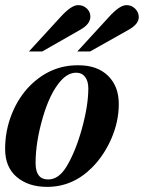

<svg xmlns="http://www.w3.org/2000/svg" viewBox="-23 -717 562 750"><path d="M280 -462H284Q357 -462 399 -421Q441 -380 441 -311Q441 -242 412 -175.5Q383 -109 336 -62Q261 13 161 13Q88 13 42.5 -25.5Q-3 -64 -3 -135Q-3 -208 24 -274Q51 -340 97 -385Q176 -462 280 -462ZM275 -433Q243 -433 215 -402Q172 -354 144 -257.5Q116 -161 116 -80Q116 -16 165 -16Q206 -16 236 -65Q272 -124 297 -214.5Q322 -305 322 -372Q322 -400 309.5 -416.5Q297 -433 275 -433ZM142 -516H90L212 -649Q255 -697 282 -697Q302 -697 316 -684Q330 -671 330 -652Q330 -623 291 -601ZM329 -516H279L401 -649Q444 -697 471 -697Q491 -697 505 -683Q519 -669 519 -650Q519 -623 480 -601Z"/></svg>

Font: STIX
Style: Bold Italic
Weight: 700
Italic angle: -16.33°
Designer: MicroPress Inc., with final additions and corrections provided by Coen Hoffman, Elsevier (retired)
Version: Version 1.1.1